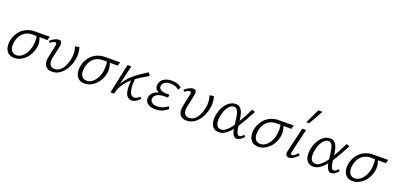

<svg xmlns="http://www.w3.org/2000/svg" viewBox="9 -1611 5218 2518"><g transform="rotate(20 2618.5 -351.5)"><path d="M169 8Q117 8 85 -18.5Q53 -45 42 -90.5Q31 -136 42 -193Q56 -256 91 -305Q126 -354 180.5 -382.5Q235 -411 303 -412L515 -413L500 -361Q439 -362 385 -362.5Q331 -363 291 -363Q240 -363 201 -342.5Q162 -322 136 -284.5Q110 -247 99 -196Q85 -123 107 -79.5Q129 -36 183 -36Q223 -36 256.5 -61Q290 -86 314 -127.5Q338 -169 348 -219Q352 -237 353.5 -260Q355 -283 355 -305Q355 -327 352.5 -346.5Q350 -366 346 -378L381 -387Q389 -365 397.5 -339Q406 -313 408.5 -281Q411 -249 402 -208Q393 -166 372 -127Q351 -88 320 -58Q289 -28 250.5 -10Q212 8 169 8Z M694 8Q632 8 602 -35Q572 -78 587 -153L623 -321Q626 -332 626.5 -343Q627 -354 622.5 -362Q618 -370 605 -370Q593 -370 576 -361.5Q559 -353 539 -337L522 -359Q552 -387 584 -402.5Q616 -418 641 -418Q664 -418 673.5 -406Q683 -394 683.5 -376Q684 -358 680 -338L643 -166Q630 -104 650.5 -70.5Q671 -37 714 -37Q757 -37 789 -62.5Q821 -88 843.5 -132Q866 -176 877 -230Q888 -279 884.5 -325Q881 -371 868 -408L926 -419Q938 -380 941 -336Q944 -292 933 -244Q920 -175 886.5 -118Q853 -61 804.5 -26.5Q756 8 694 8Z M1150 8Q1098 8 1066 -18.5Q1034 -45 1023 -90.5Q1012 -136 1023 -193Q1037 -256 1072 -305Q1107 -354 1161.5 -382.5Q1216 -411 1284 -412L1496 -413L1481 -361Q1420 -362 1366 -362.5Q1312 -363 1272 -363Q1221 -363 1182 -342.5Q1143 -322 1117 -284.5Q1091 -247 1080 -196Q1066 -123 1088 -79.5Q1110 -36 1164 -36Q1204 -36 1237.5 -61Q1271 -86 1295 -127.5Q1319 -169 1329 -219Q1333 -237 1334.5 -260Q1336 -283 1336 -305Q1336 -327 1333.5 -346.5Q1331 -366 1327 -378L1362 -387Q1370 -365 1378.5 -339Q1387 -313 1389.5 -281Q1392 -249 1383 -208Q1374 -166 1353 -127Q1332 -88 1301 -58Q1270 -28 1231.5 -10Q1193 8 1150 8Z M1539 0Q1555 -86 1592.5 -150Q1630 -214 1680.5 -262.5Q1731 -311 1786 -348.5Q1841 -386 1892 -419L1922 -379Q1887 -357 1844.5 -332Q1802 -307 1758 -276Q1714 -245 1674.5 -205.5Q1635 -166 1605 -115.5Q1575 -65 1561 0ZM1511 0 1599 -413H1652L1555 0ZM1804 5Q1770 5 1745.5 -20Q1721 -45 1712 -101.5Q1703 -158 1714 -253L1754 -292Q1745 -197 1752.5 -142.5Q1760 -88 1778.5 -65Q1797 -42 1822 -42Q1839 -42 1854.5 -49Q1870 -56 1882 -65Q1894 -74 1902 -80L1921 -57Q1894 -31 1866 -13Q1838 5 1804 5Z M2137 8Q2091 8 2056 -7Q2021 -22 2004.5 -51Q1988 -80 1998 -121Q2011 -171 2063 -197Q2115 -223 2197 -223L2194 -196Q2147 -196 2112.5 -211Q2078 -226 2062 -254Q2046 -282 2056 -320Q2064 -351 2085.5 -373.5Q2107 -396 2141.5 -408Q2176 -420 2221 -420Q2266 -420 2300 -407.5Q2334 -395 2356 -371L2330 -336Q2313 -354 2284 -366Q2255 -378 2215 -378Q2170 -378 2139.5 -360.5Q2109 -343 2103 -313Q2097 -288 2109 -270.5Q2121 -253 2146 -244Q2171 -235 2204 -235H2250L2243 -193H2197Q2131 -193 2095 -172.5Q2059 -152 2052 -120Q2044 -84 2069.5 -60.5Q2095 -37 2146 -37Q2194 -37 2230 -52.5Q2266 -68 2293 -91L2310 -57Q2277 -29 2237 -10.5Q2197 8 2137 8Z M2571 8Q2509 8 2479 -35Q2449 -78 2464 -153L2500 -321Q2503 -332 2503.5 -343Q2504 -354 2499.5 -362Q2495 -370 2482 -370Q2470 -370 2453 -361.5Q2436 -353 2416 -337L2399 -359Q2429 -387 2461 -402.5Q2493 -418 2518 -418Q2541 -418 2550.5 -406Q2560 -394 2560.5 -376Q2561 -358 2557 -338L2520 -166Q2507 -104 2527.5 -70.5Q2548 -37 2591 -37Q2634 -37 2666 -62.5Q2698 -88 2720.5 -132Q2743 -176 2754 -230Q2765 -279 2761.5 -325Q2758 -371 2745 -408L2803 -419Q2815 -380 2818 -336Q2821 -292 2810 -244Q2797 -175 2763.5 -118Q2730 -61 2681.5 -26.5Q2633 8 2571 8Z M3021 6Q2972 6 2943.5 -23Q2915 -52 2908 -101.5Q2901 -151 2914 -209Q2927 -272 2956.5 -319Q2986 -366 3025.5 -392.5Q3065 -419 3109 -419Q3143 -419 3165 -402.5Q3187 -386 3200 -358Q3213 -330 3220.5 -293.5Q3228 -257 3232 -217Q3238 -172 3243.5 -131Q3249 -90 3260.5 -64.5Q3272 -39 3293 -39Q3308 -39 3323.5 -50.5Q3339 -62 3354 -77L3372 -55Q3353 -33 3326 -14Q3299 5 3272 5Q3246 5 3230.5 -13.5Q3215 -32 3205.5 -62Q3196 -92 3191.5 -128.5Q3187 -165 3183 -200Q3177 -252 3168.5 -292Q3160 -332 3144 -355Q3128 -378 3099 -378Q3071 -378 3045 -355.5Q3019 -333 2999.5 -294.5Q2980 -256 2970 -206Q2960 -157 2964 -119.5Q2968 -82 2986.5 -60Q3005 -38 3037 -38Q3066 -38 3094.5 -57Q3123 -76 3152.5 -110Q3182 -144 3211.5 -192Q3241 -240 3272.5 -298Q3304 -356 3336 -422L3380 -406Q3342 -336 3307.5 -274Q3273 -212 3238.5 -160.5Q3204 -109 3170 -72Q3136 -35 3099 -14.5Q3062 6 3021 6Z M3573 8Q3521 8 3489 -18.5Q3457 -45 3446 -90.5Q3435 -136 3446 -193Q3460 -256 3495 -305Q3530 -354 3584.5 -382.5Q3639 -411 3707 -412L3919 -413L3904 -361Q3843 -362 3789 -362.5Q3735 -363 3695 -363Q3644 -363 3605 -342.5Q3566 -322 3540 -284.5Q3514 -247 3503 -196Q3489 -123 3511 -79.5Q3533 -36 3587 -36Q3627 -36 3660.5 -61Q3694 -86 3718 -127.5Q3742 -169 3752 -219Q3756 -237 3757.5 -260Q3759 -283 3759 -305Q3759 -327 3756.5 -346.5Q3754 -366 3750 -378L3785 -387Q3793 -365 3801.5 -339Q3810 -313 3812.5 -281Q3815 -249 3806 -208Q3797 -166 3776 -127Q3755 -88 3724 -58Q3693 -28 3654.5 -10Q3616 8 3573 8Z M4002 5Q3984 5 3971.5 -3Q3959 -11 3955 -27.5Q3951 -44 3957 -70L4038 -413H4091L4013 -82Q4009 -64 4012 -53Q4015 -42 4030 -42Q4046 -42 4064 -56Q4082 -70 4106 -94L4126 -70Q4092 -35 4061 -15Q4030 5 4002 5ZM4059 -510 4153 -711H4212L4098 -510Z M4339 6Q4290 6 4261.5 -23Q4233 -52 4226 -101.5Q4219 -151 4232 -209Q4245 -272 4274.5 -319Q4304 -366 4343.5 -392.5Q4383 -419 4427 -419Q4461 -419 4483 -402.5Q4505 -386 4518 -358Q4531 -330 4538.5 -293.5Q4546 -257 4550 -217Q4556 -172 4561.5 -131Q4567 -90 4578.5 -64.5Q4590 -39 4611 -39Q4626 -39 4641.5 -50.5Q4657 -62 4672 -77L4690 -55Q4671 -33 4644 -14Q4617 5 4590 5Q4564 5 4548.5 -13.5Q4533 -32 4523.5 -62Q4514 -92 4509.5 -128.5Q4505 -165 4501 -200Q4495 -252 4486.5 -292Q4478 -332 4462 -355Q4446 -378 4417 -378Q4389 -378 4363 -355.5Q4337 -333 4317.5 -294.5Q4298 -256 4288 -206Q4278 -157 4282 -119.5Q4286 -82 4304.5 -60Q4323 -38 4355 -38Q4384 -38 4412.5 -57Q4441 -76 4470.5 -110Q4500 -144 4529.5 -192Q4559 -240 4590.5 -298Q4622 -356 4654 -422L4698 -406Q4660 -336 4625.5 -274Q4591 -212 4556.5 -160.5Q4522 -109 4488 -72Q4454 -35 4417 -14.5Q4380 6 4339 6Z M4891 8Q4839 8 4807 -18.5Q4775 -45 4764 -90.5Q4753 -136 4764 -193Q4778 -256 4813 -305Q4848 -354 4902.5 -382.5Q4957 -411 5025 -412L5237 -413L5222 -361Q5161 -362 5107 -362.5Q5053 -363 5013 -363Q4962 -363 4923 -342.5Q4884 -322 4858 -284.5Q4832 -247 4821 -196Q4807 -123 4829 -79.5Q4851 -36 4905 -36Q4945 -36 4978.5 -61Q5012 -86 5036 -127.5Q5060 -169 5070 -219Q5074 -237 5075.5 -260Q5077 -283 5077 -305Q5077 -327 5074.5 -346.5Q5072 -366 5068 -378L5103 -387Q5111 -365 5119.5 -339Q5128 -313 5130.5 -281Q5133 -249 5124 -208Q5115 -166 5094 -127Q5073 -88 5042 -58Q5011 -28 4972.5 -10Q4934 8 4891 8Z"/></g></svg>

Font: Ysabeau Infant Light
Style: Italic
Weight: 300
Italic angle: -12°
Designer: Christian Thalmann (Catharsis Fonts)
Version: Version 2.001;gftools[0.9.30]; featfreeze: ss01,ss02,lnum